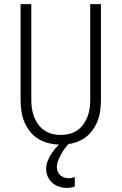

<svg xmlns="http://www.w3.org/2000/svg" viewBox="-20 -690 590 932"><path d="M275 12Q247 12 220 6Q193 0 169 -14Q145 -28 127.5 -49.5Q110 -71 99 -96.5Q88 -122 84 -149.5Q80 -177 80 -205V-670H132V-205Q132 -184 135 -163Q138 -142 145.5 -122.5Q153 -103 165.5 -86Q178 -69 195.5 -57Q213 -45 233.5 -40Q254 -35 275 -35Q296 -35 316.5 -40Q337 -45 354.5 -57Q372 -69 384.5 -86Q397 -103 404.5 -122.5Q412 -142 415 -163Q418 -184 418 -205V-670H470V-205Q470 -177 466 -149.5Q462 -122 451 -96.5Q440 -71 422.5 -49.5Q405 -28 381 -14Q357 0 330 6Q303 12 275 12ZM304 222Q285 222 266.5 216Q248 210 234 197.5Q220 185 212 167.5Q204 150 204 131Q204 109 212.5 88.5Q221 68 233.5 50Q246 32 261.5 16.5Q277 1 295 -12H322V0Q309 12 298 26Q287 40 278.5 55.5Q270 71 263 87.5Q256 104 256 122Q256 133 260.5 143.5Q265 154 273 161Q281 168 292 171.5Q303 175 313 175Q321 175 328.5 173.5Q336 172 343 169V216Q334 219 324 220.5Q314 222 304 222Z"/></svg>

Font: Lode Dark Term
Style: Regular
Weight: 400
Monospace: yes
Designer: Belleve Invis
Foundry: Belleve Invis
Version: Version 29.2.0